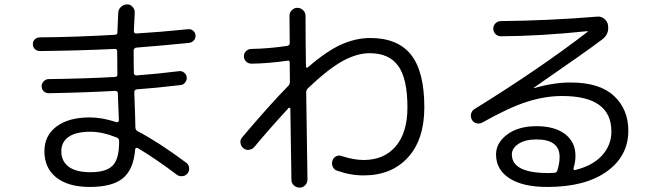

<svg xmlns="http://www.w3.org/2000/svg" viewBox="-20 -813 3040 876"><path d="M392.6 -27.3Q464.8 -27.3 494.1 -57.6Q523.4 -87.9 523.4 -163.1V-169.9Q523.4 -180.7 512.7 -185.5Q447.3 -211.9 392.6 -211.9Q326.2 -211.9 293 -188.5Q259.8 -165 259.8 -123Q259.8 -77.1 293.5 -52.2Q327.1 -27.3 392.6 -27.3ZM162.1 -580.1Q148.4 -580.1 139.2 -588.9Q129.9 -597.7 129.9 -612.3Q129.9 -625 139.2 -633.8Q148.4 -642.6 162.1 -642.6Q322.3 -643.6 503.9 -654.3Q515.6 -654.3 515.6 -665Q517.6 -726.6 519.5 -755.9Q520.5 -771.5 532.7 -782.2Q544.9 -793 560.5 -793Q575.2 -793 585.4 -781.2Q595.7 -769.5 594.7 -754.9Q592.8 -726.6 590.8 -670.9Q590.8 -660.2 601.6 -660.2Q714.8 -667 837.9 -679.7Q850.6 -681.6 860.8 -673.3Q871.1 -665 872.1 -651.9Q873 -638.7 864.7 -628.9Q856.4 -619.1 841.8 -617.2Q724.6 -605.5 601.6 -595.7Q597.7 -595.7 593.8 -591.8Q589.8 -587.9 589.8 -584Q589.8 -514.6 590.8 -480.5Q590.8 -469.7 601.6 -468.8Q705.1 -476.6 796.9 -488.3Q809.6 -490.2 820.3 -481.4Q831.1 -472.7 832 -460Q833 -447.3 824.7 -436.5Q816.4 -425.8 802.7 -424.8Q687.5 -411.1 603.5 -405.3Q592.8 -403.3 592.8 -392.6Q592.8 -387.7 593.3 -376Q593.8 -364.3 593.8 -359.4Q594.7 -335.9 596.2 -293.5Q597.7 -251 597.7 -231.4Q597.7 -220.7 607.4 -214.8Q704.1 -164.1 830.1 -70.3Q840.8 -62.5 842.8 -47.9Q844.7 -33.2 835.9 -22Q827.1 -10.7 812.5 -9.3Q797.9 -7.8 787.1 -15.6Q694.3 -85.9 608.4 -137.7Q604.5 -139.6 600.6 -137.7Q596.7 -135.7 596.7 -131.8Q589.8 -41 541.5 -0.5Q493.2 40 389.6 40Q292 40 237.3 -2.9Q182.6 -45.9 182.6 -123Q182.6 -194.3 237.8 -235.8Q293 -277.3 389.6 -277.3Q445.3 -277.3 510.7 -255.9Q514.6 -253.9 518.6 -256.8Q522.5 -259.8 522.5 -263.7Q521.5 -294.9 518.6 -359.4Q518.6 -364.3 518.1 -373.5Q517.6 -382.8 517.6 -387.7Q517.6 -397.5 505.9 -398.4Q366.2 -390.6 202.1 -387.7Q188.5 -387.7 179.2 -397Q169.9 -406.2 169.9 -419.9Q169.9 -432.6 179.7 -442.4Q189.5 -452.1 202.1 -452.1Q365.2 -454.1 503.9 -461.9Q515.6 -461.9 515.6 -472.7Q514.6 -507.8 514.6 -579.1Q514.6 -589.8 503.9 -589.8Q344.7 -582 162.1 -580.1Z M1085 -186.5Q1207 -331.1 1295.9 -421.9Q1302.7 -428.7 1302.7 -441.4Q1302.7 -455.1 1302.2 -483.9Q1301.8 -512.7 1301.8 -528.3Q1301.8 -538.1 1292 -536.1Q1204.1 -523.4 1127 -522.5Q1113.3 -522.5 1103 -532.2Q1092.8 -542 1092.8 -556.2Q1092.8 -570.3 1103 -580.1Q1113.3 -589.8 1127 -589.8Q1203.1 -590.8 1290 -603.5Q1301.8 -605.5 1301.8 -616.2Q1301.8 -635.7 1301.3 -676.8Q1300.8 -717.8 1300.8 -741.2Q1300.8 -755.9 1311.5 -766.6Q1322.3 -777.3 1336.9 -777.3Q1351.6 -777.3 1362.8 -766.6Q1374 -755.9 1374 -741.2Q1374 -701.2 1374.5 -623Q1375 -544.9 1376 -507.8Q1376 -504.9 1379.4 -504.4Q1382.8 -503.9 1384.8 -505.9Q1471.7 -581.1 1538.1 -610.4Q1604.5 -639.6 1668.9 -639.6Q1794.9 -639.6 1855.5 -563Q1916 -486.3 1916 -323.2Q1916 -176.8 1841.3 -94.7Q1766.6 -12.7 1638.7 -12.7Q1577.1 -12.7 1515.6 -35.2Q1502.9 -40 1497.6 -53.7Q1492.2 -67.4 1497.1 -81.1Q1501 -93.8 1514.2 -100.1Q1527.3 -106.4 1540 -100.6Q1595.7 -83 1638.7 -83Q1732.4 -83 1785.6 -145.5Q1838.9 -208 1838.9 -323.2Q1838.9 -453.1 1797.4 -511.7Q1755.9 -570.3 1666 -570.3Q1609.4 -570.3 1544.4 -535.2Q1479.5 -500 1384.8 -410.2Q1377 -402.3 1377 -391.6Q1381.8 -50.8 1382.8 5.9Q1382.8 20.5 1372.6 31.7Q1362.3 43 1347.2 43Q1332 43 1320.8 32.7Q1309.6 22.5 1309.6 6.8Q1305.7 -210.9 1304.7 -317.4Q1304.7 -320.3 1301.8 -321.3Q1298.8 -322.3 1296.9 -320.3Q1213.9 -230.5 1139.6 -141.6Q1129.9 -130.9 1115.2 -129.4Q1100.6 -127.9 1089.8 -137.2Q1079.1 -146.5 1077.1 -161.1Q1075.2 -175.8 1085 -186.5Z M2522.5 -34.2Q2533.2 -66.4 2533.2 -96.7Q2533.2 -176.8 2427.7 -176.8Q2376 -176.8 2345.7 -156.7Q2315.4 -136.7 2315.4 -108.4Q2315.4 -23.4 2482.4 -23.4Q2487.3 -23.4 2495.1 -23.9Q2502.9 -24.4 2506.8 -24.4Q2519.5 -24.4 2522.5 -34.2ZM2180.7 -253.9Q2168 -247.1 2153.8 -250.5Q2139.6 -253.9 2132.8 -267.1Q2126 -280.3 2129.4 -294.4Q2132.8 -308.6 2146.5 -316.4Q2443.4 -500 2661.1 -668Q2662.1 -668.9 2662.1 -669.9Q2662.1 -670.9 2660.2 -670.9Q2446.3 -648.4 2264.6 -647.5Q2251 -647.5 2240.7 -657.7Q2230.5 -668 2230.5 -682.1Q2230.5 -696.3 2240.7 -706.5Q2251 -716.8 2264.6 -716.8Q2484.4 -718.8 2707 -737.3Q2723.6 -738.3 2737.3 -727.1Q2751 -715.8 2753.9 -699.2Q2760.7 -658.2 2728.5 -633.8Q2655.3 -578.1 2416 -413.1Q2415 -413.1 2415 -411.1H2417Q2509.8 -437.5 2585 -436.5Q2715.8 -436.5 2781.2 -375.5Q2846.7 -314.5 2846.7 -216.8Q2846.7 -100.6 2748 -30.3Q2649.4 40 2477.5 40Q2365.2 40 2304.2 0.5Q2243.2 -39.1 2243.2 -108.4Q2243.2 -161.1 2293.9 -199.2Q2344.7 -237.3 2427.7 -237.3Q2510.7 -237.3 2558.1 -201.2Q2605.5 -165 2605.5 -102.5Q2605.5 -72.3 2596.7 -45.9Q2595.7 -42 2597.7 -39.1Q2599.6 -36.1 2603.5 -37.1Q2683.6 -56.6 2726.6 -103.5Q2769.5 -150.4 2769.5 -212.9Q2769.5 -375 2544.9 -375Q2465.8 -375 2382.8 -348.1Q2299.8 -321.3 2180.7 -253.9Z"/></svg>

Font: Rounded-X Mgen+ 2m regular
Style: Regular
Weight: 400
Designer: [Source Han Sans]
Ryoko NISHIZUKA  (kana & ideographs); Paul D. Hunt (Latin, Greek & Cyrillic); Wenlong ZHANG  (bopomofo
Version: Version 1.059.20150602